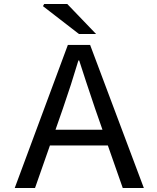

<svg xmlns="http://www.w3.org/2000/svg" viewBox="-20 -945 787 965"><path d="M321 -719H433L703 0H597L522 -214H231L156 0H54ZM196 -914 202 -925H318L463 -774H377ZM495 -293 458 -399Q408 -547 378 -641H374Q338 -520 296 -399L259 -293Z"/></svg>

Font: Nebula Sans Medium
Style: Regular
Weight: 500
Designer: Paul D. Hunt for Adobe (as Source Sans)
Foundry: Nebula Entertainment & Broadcasting LLC
Version: Version 1.010